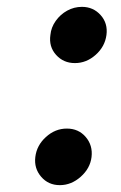

<svg xmlns="http://www.w3.org/2000/svg" viewBox="-20 -530 352 560"><path d="M127 -428Q129 -450 142.5 -469Q156 -488 176 -499Q196 -510 219 -510Q252 -510 273.5 -486Q295 -462 290.5 -428Q286 -394 259 -370Q232 -346 198.5 -346Q165 -346 143.5 -370Q122 -394 127 -428ZM83 -72Q87 -106 114 -130.5Q141 -155 175 -155Q209 -155 230 -130.5Q251 -106 247 -72Q243 -39 215.5 -14.5Q188 10 154.5 10Q121 10 100 -14.5Q79 -39 83 -72Z"/></svg>

Font: Orkney
Style: BoldItalic
Weight: 700
Designer: Samuel Oakes and Alfredo Marco Pradil
Foundry: Alfredo Marco Pradil
Version: 1.0; ttfautohint (v1.5)